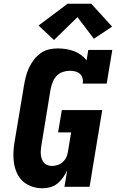

<svg xmlns="http://www.w3.org/2000/svg" viewBox="-20 -1003 640 1031"><path d="M209 8Q179 8 152 -1Q125 -10 104.5 -28Q84 -46 72 -71.5Q60 -97 55.5 -124.5Q51 -152 52 -181.5Q53 -211 58 -240L109 -545Q113 -569 119 -592.5Q125 -616 135.5 -638.5Q146 -661 161.5 -681.5Q177 -702 197.5 -717Q218 -732 242 -737.5Q266 -743 290 -743Q312 -743 334.5 -739.5Q357 -736 377 -728.5Q397 -721 414.5 -708.5Q432 -696 445 -679L454 -735H583L553 -554H424Q427 -569 423 -583.5Q419 -598 408.5 -607Q398 -616 383.5 -619.5Q369 -623 354 -623Q336 -623 317 -616.5Q298 -610 284 -595.5Q270 -581 263 -562.5Q256 -544 252 -526L202 -221Q200 -208 199 -195.5Q198 -183 199.5 -171Q201 -159 205 -148Q209 -137 216.5 -128.5Q224 -120 235.5 -116Q247 -112 259 -112Q275 -112 290 -117Q305 -122 317.5 -133.5Q330 -145 336.5 -159.5Q343 -174 345 -190L362 -292H292L312 -412H529L461 0H326L341 -89Q332 -69 319 -50.5Q306 -32 289 -18Q272 -4 250.5 2Q229 8 209 8ZM270 -788 187 -866 343 -983H470L582 -860L484 -795L396 -911Z"/></svg>

Font: Iosevka Curly Slab HvExObl
Style: Regular
Weight: 900
Width: 7
Italic angle: -9°
Monospace: yes
Designer: Belleve Invis
Foundry: Belleve Invis
Version: Version 11.1.0; ttfautohint (v1.8.3)